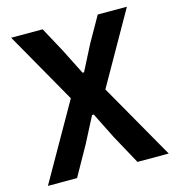

<svg xmlns="http://www.w3.org/2000/svg" viewBox="-105 -788 809 878"><g transform="rotate(-15 300.0 -349.0)"><path d="M586 0H438L362 -139L301 -261H293L230 -139L152 0H14L219 -360L27 -698H176L240 -580L301 -459H308L370 -580L437 -698H575L382 -358Z"/></g></svg>

Font: IBM Plex Mono SmBld
Style: Regular
Weight: 600
Monospace: yes
Designer: Mike Abbink, Paul van der Laan, Pieter van Rosmalen
Foundry: Bold Monday
Version: Version 2.3